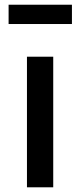

<svg xmlns="http://www.w3.org/2000/svg" viewBox="-20 -797 341 817"><path d="M94.7 0V-555.7H206.5V0ZM16.6 -694.8V-776.9H286.1V-694.8Z"/></svg>

Font: HaufeMerriweatherSans
Style: Regular
Weight: 400
Designer: Eben Sorkin ( eben@eyebytes.com )
Foundry: Eben Sorkin
Version: Version 1.56